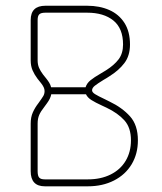

<svg xmlns="http://www.w3.org/2000/svg" viewBox="-20 -655 568 675"><path d="M437 -498.5Q437 -459 417.2 -433.1Q397.5 -407.2 365.2 -387.2Q356 -380.9 343.8 -374Q322.3 -360.8 313 -353.3Q303.7 -345.7 303.7 -337.4Q303.7 -330.6 314.2 -324Q324.7 -317.4 348.6 -306.2L365.2 -297.9Q409.2 -276.9 437 -246.1Q464.8 -215.3 464.8 -161.6Q464.8 -114.3 442.9 -77.6Q420.9 -41 380.9 -20.5Q340.8 0 289.1 0H137.7Q87.9 0 87.9 -53.2V-220.7Q87.9 -243.2 95.5 -260Q103 -276.9 115.2 -292.5Q127.9 -310.1 132.3 -317.6Q136.7 -325.2 136.7 -335Q136.7 -341.8 133.5 -348.4Q130.4 -355 124.5 -362.5Q118.7 -370.1 111.8 -378.4Q101.1 -392.6 94.5 -407.7Q87.9 -422.9 87.9 -442.9V-584.5Q87.9 -634.8 139.6 -634.8H286.6Q330.1 -634.8 364 -619.9Q397.9 -605 417.5 -574.5Q437 -543.9 437 -498.5ZM112.3 -584.5V-442.9Q112.3 -428.2 117.2 -416.7Q122.1 -405.3 131.3 -393.1Q136.7 -386.2 142.8 -378.7Q148.9 -371.1 153.3 -363.8Q157.7 -356.4 159.7 -348.1H280.8Q285.2 -362.3 298.1 -372.8Q311 -383.3 334 -396.5L352.5 -407.7Q381.3 -425.8 397 -446.5Q412.6 -467.3 412.6 -498.5Q412.6 -555.2 378.7 -582.8Q344.7 -610.4 286.6 -610.4H139.6Q124 -610.4 118.2 -604.7Q112.3 -599.1 112.3 -584.5ZM137.7 -24.4H289.1Q334.5 -24.4 368.9 -41.5Q403.3 -58.6 421.9 -89.8Q440.4 -121.1 440.4 -161.6Q440.4 -206.1 417.5 -231.7Q394.5 -257.3 354.5 -276.4L338.9 -283.7Q315.4 -294.4 301.5 -303.2Q287.6 -312 282.2 -323.7H160.2Q158.7 -315.4 154.8 -307.6Q150.9 -299.8 145.3 -292.2Q139.6 -284.7 134.8 -277.8Q123.5 -263.7 117.9 -251Q112.3 -238.3 112.3 -220.7V-53.2Q112.3 -36.6 117.9 -30.5Q123.5 -24.4 137.7 -24.4Z"/></svg>

Font: Velvelyne Light
Style: Regular
Weight: 200
Designer: Manon Van der Borght et Mariel Nils
Foundry: Velvetyne
Version: Version 1.070